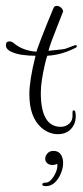

<svg xmlns="http://www.w3.org/2000/svg" viewBox="-66 -435 282 654"><path d="M131 22Q100 22 74 -1Q34 -37 34 -114Q34 -137 39 -169Q44 -201 55 -245Q31 -245 7.5 -248.5Q-16 -252 -34 -262Q-46 -270 -46 -281Q-46 -294 -34 -294Q-26 -294 -19 -288Q12 -262 58 -259Q60 -266 74 -303Q88 -340 116 -407Q119 -415 127 -415Q135 -415 142 -409Q149 -402 149 -396L129 -345Q106 -288 99 -262L128 -265Q134 -266 141.5 -266.5Q149 -267 157 -269Q168 -273 174.5 -275.5Q181 -278 184 -279Q188 -281 191 -281Q196 -281 196 -278Q196 -276 193 -273Q172 -262 148 -254.5Q124 -247 95 -245Q91 -234 86 -212Q81 -190 77 -165Q73 -140 73 -119Q73 -3 141 -3Q159 -3 171 -15Q181 -25 181 -40V-49Q181 -57 182 -58Q183 -59 185 -59Q189 -59 190 -55Q192 -49 192 -40Q192 -11 174 6Q158 22 131 22ZM91 199Q82 199 80 197Q78 195 78 193Q78 187 91 187Q100 187 109.5 176Q119 165 125 150Q131 135 129 123Q121 127 112 127Q102 127 95 121Q88 115 88 106Q88 96 95.5 87.5Q103 79 116 79Q133 79 141 91Q149 103 149 120Q149 137 141.5 155.5Q134 174 121 186.5Q108 199 91 199Z"/></svg>

Font: Puppies Play
Style: Regular
Weight: 400
Designer: Robert E. Leuschke
Foundry: Robert E. Leuschke
Version: Version 1.010; ttfautohint (v1.8.3)